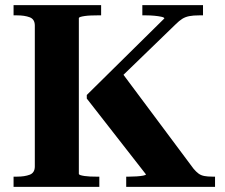

<svg xmlns="http://www.w3.org/2000/svg" viewBox="-20 -730 878 750"><path d="M33 0V-40H47Q76 -40 96 -47.5Q116 -55 116 -80V-630Q116 -655 96 -662.5Q76 -670 47 -670H33V-710H375V-670H360Q348 -670 335 -669.5Q322 -669 311.5 -667.5Q301 -666 294.5 -664Q288 -662 288 -659V-51Q288 -48 294 -46Q300 -44 310 -42.5Q320 -41 331.5 -40.5Q343 -40 355 -40H368V0ZM473 0V-40H485Q499 -40 514 -41Q529 -42 539.5 -44Q550 -46 550 -49L319 -345V-359L622 -658Q622 -662 610.5 -664.5Q599 -667 583 -668.5Q567 -670 551 -670H536V-710H773V-670H758Q735 -670 719.5 -667Q704 -664 692 -656.5Q680 -649 666 -635L415 -392L448 -457L736 -71Q746 -59 755.5 -52Q765 -45 778 -42.5Q791 -40 810 -40H820V0Z"/></svg>

Font: Roboto Serif 120pt Expanded SemiBold
Style: Regular
Weight: 600
Width: 7
Designer: Greg Gazdowicz
Foundry: Commercial Type
Version: Version 1.008